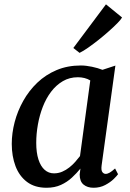

<svg xmlns="http://www.w3.org/2000/svg" viewBox="-20 -876 614 906"><path d="M459.5 -95.5Q456.5 -72.5 463 -64Q469.5 -55.5 478.5 -55.5Q487.5 -55.5 497.8 -61.5Q508 -67.5 523 -81L537 -54Q532.5 -47 516.8 -31.5Q501 -16 476.5 -3Q452 10 421.5 10Q392.5 10 374.2 -5Q356 -20 356 -53L359.5 -80.5Q342 -59 319.5 -38Q297 -17 267.5 -3.5Q238 10 199.5 10Q144 10 107.5 -17.5Q71 -45 53.2 -92Q35.5 -139 35.5 -197Q35.5 -247.5 49.2 -300Q63 -352.5 89.8 -400.2Q116.5 -448 156 -485.8Q195.5 -523.5 247 -545.2Q298.5 -567 361.5 -567Q385.5 -567 414 -561Q442.5 -555 463.5 -546.5L524.5 -566.5ZM406 -496.5Q393.5 -504 378.5 -507.8Q363.5 -511.5 347.5 -511.5Q308 -511.5 276.5 -493Q245 -474.5 221.2 -443.2Q197.5 -412 182 -372Q166.5 -332 158.8 -288.2Q151 -244.5 151 -202Q151 -155.5 161.5 -123.2Q172 -91 190.8 -74.5Q209.5 -58 234.5 -58Q255.5 -58 273.5 -65.8Q291.5 -73.5 307 -85.8Q322.5 -98 335 -112.2Q347.5 -126.5 357.5 -139.5ZM326 -649.5 480 -855.5 556 -793.5Q550.5 -783.5 533.8 -766.5Q517 -749.5 494 -729Q471 -708.5 445.5 -688.2Q420 -668 396.5 -651.5Q373 -635 355.5 -626.5Z"/></svg>

Font: Merriweather 20pt Medium
Style: Italic
Weight: 500
Italic angle: -7.8°
Version: Version 2.101